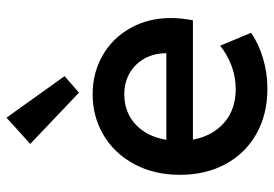

<svg xmlns="http://www.w3.org/2000/svg" viewBox="-146 -686 840 589"><g transform="rotate(-90 274.5 -392.0)"><path d="M32.2 -260.3Q32.2 -339.8 65.2 -400.9Q98.1 -461.9 154.5 -495.1Q210.9 -528.3 279.3 -528.3Q344.7 -528.3 397.9 -498Q451.2 -467.8 482.2 -412.8Q513.2 -357.9 513.2 -287.6Q513.2 -258.3 506.3 -220.7H140.1Q151.4 -160.2 192.1 -124.8Q232.9 -89.4 294.9 -89.4Q334 -89.4 368.7 -103Q403.3 -116.7 428.2 -137.2L467.8 -42.5Q435.5 -19.5 390.6 -5.9Q345.7 7.8 295.9 7.8Q217.8 7.8 158 -25.9Q98.1 -59.6 65.2 -120.4Q32.2 -181.2 32.2 -260.3ZM405.3 -302.2Q405.3 -338.9 389.4 -368.2Q373.5 -397.5 345 -414.3Q316.4 -431.2 279.3 -431.2Q224.1 -431.2 186.8 -396.5Q149.4 -361.8 139.6 -302.2ZM127 -719.7 207.5 -792.5 335 -614.3 284.2 -570.3Z"/></g></svg>

Font: Reddit Sans SemiBold
Style: Regular
Weight: 600
Designer: Stephen Hutchings
Foundry: Reddit
Version: Version 1.013